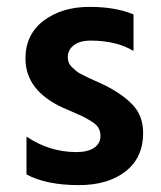

<svg xmlns="http://www.w3.org/2000/svg" viewBox="-20 -533 467 558"><path d="M368 -491V-385Q318 -415 243 -415Q212 -415 194.5 -401.5Q177 -388 177 -367Q177 -359 179.5 -352Q182 -345 188.5 -338.5Q195 -332 201 -327Q207 -322 218 -316.5Q229 -311 237 -307Q245 -303 259 -297Q273 -291 281 -287Q334 -261 365 -229Q396 -197 396 -146Q396 -75 345 -35Q294 5 209 5Q115 5 57 -26V-136Q124 -91 202 -91Q235 -91 253.5 -103.5Q272 -116 272 -138Q272 -151 266 -161.5Q260 -172 243 -182Q226 -192 216.5 -196.5Q207 -201 179 -213Q176 -214 174.5 -215Q173 -216 170 -217Q167 -218 165 -219Q54 -269 54 -363Q54 -433 107 -473Q160 -513 240 -513Q317 -513 368 -491Z"/></svg>

Font: Hind SemiBold
Style: Regular
Weight: 600
Designer: Manushi Parikh, Satya Rajpurohit
Foundry: Indian Type Foundry
Version: Version 2.001;PS 1.0;hotconv 1.0.79;makeotf.lib2.5.61930; tt